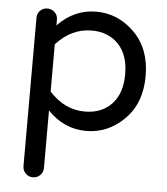

<svg xmlns="http://www.w3.org/2000/svg" viewBox="-53 -568 738 850"><g transform="rotate(5 315.5 -142.5)"><path d="M341 10Q243 10 170 -66V189Q170 208 157 221.5Q144 235 124 235Q105 235 92 221.5Q79 208 79 189V-470Q79 -489 92 -502Q105 -515 124 -515Q143 -515 156.5 -502Q170 -489 170 -470V-444Q243 -520 341 -520Q438 -520 510.5 -448Q583 -376 583 -255Q583 -134 510.5 -62Q438 10 341 10ZM328 -435Q238 -435 170 -360V-150Q238 -75 328 -75Q402 -75 447 -122Q492 -169 492 -255Q492 -341 447 -388Q402 -435 328 -435Z"/></g></svg>

Font: Varela Round
Style: Regular
Weight: 400
Designer: Joe Prince
Foundry: Joe Prince
Version: Version 1.000